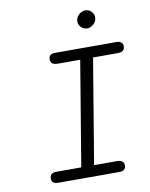

<svg xmlns="http://www.w3.org/2000/svg" viewBox="-87 -849 713 913"><g transform="rotate(-10 269.5 -392.5)"><path d="M342 -739Q342 -758 356.5 -771.5Q371 -785 388 -785Q405 -785 417 -773Q429 -761 429 -745Q429 -726 414.5 -712.5Q400 -699 383 -699Q366 -699 354 -711Q342 -723 342 -739ZM88 -26Q88 -53 121 -53H240L324 -558H217Q181 -558 181 -584Q181 -611 212 -611H507Q539 -611 539 -585Q539 -558 506 -558H386L302 -53H411Q446 -53 446 -27Q446 0 415 0H119Q88 0 88 -26Z"/></g></svg>

Font: CMU Typewriter Text
Style: LightOblique
Weight: 200
Italic angle: -9.46001°
Version: Version 0.7.0